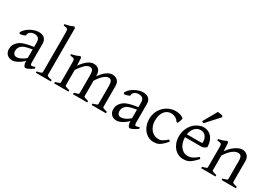

<svg xmlns="http://www.w3.org/2000/svg" viewBox="11 -1593 3422 2444"><g transform="rotate(30 1721.5 -371.5)"><path d="M171.9 -48.8Q201.2 -48.8 234.1 -63.7Q267.1 -78.6 304.2 -110.8V-237.3Q263.2 -230.5 236.6 -224.1Q210 -217.8 192.9 -211.2Q175.8 -204.6 165.5 -197.3Q155.3 -189.9 147.5 -181.6Q134.8 -168.5 127 -151.6Q119.1 -134.8 119.1 -111.8Q119.1 -92.3 125 -80.1Q130.9 -67.9 139.2 -60.8Q147.5 -53.7 156.5 -51.3Q165.5 -48.8 171.9 -48.8ZM452.1 -40Q410.6 -11.2 383.5 1.7Q356.4 14.6 342.8 14.6Q326.7 14.6 315.9 -7.8Q305.2 -30.3 304.2 -69.8Q282.2 -47.9 260.3 -31.7Q238.3 -15.6 217.3 -5.4Q196.3 4.9 177.5 9.8Q158.7 14.6 143.1 14.6Q125.5 14.6 106.9 8.8Q88.4 2.9 73.5 -9.8Q58.6 -22.5 48.8 -42.5Q39.1 -62.5 39.1 -90.8Q39.1 -127.9 52 -152.8Q64.9 -177.7 83 -195.8Q94.7 -207.5 109.6 -218Q124.5 -228.5 149.2 -238.3Q173.8 -248 210.9 -256.8Q248 -265.6 304.2 -273.9V-342.8Q304.2 -359.4 300.3 -373.8Q296.4 -388.2 287.1 -398.7Q277.8 -409.2 262 -414.8Q246.1 -420.4 222.2 -419.9Q206.5 -419.4 191.4 -414.6Q176.3 -409.7 165 -400.9Q153.8 -392.1 147.5 -380.1Q141.1 -368.2 142.6 -353.5Q143.1 -349.1 132.6 -343.5Q122.1 -337.9 107.7 -333.5Q93.3 -329.1 79.3 -326.7Q65.4 -324.2 59.6 -325.7L52.7 -344.7Q64 -369.1 86.9 -391.6Q109.9 -414.1 139.4 -431.2Q168.9 -448.2 201.9 -458.5Q234.9 -468.8 265.6 -468.8Q319.3 -468.8 348.4 -440.7Q377.4 -412.6 377.4 -362.3V-86.9Q377.4 -66.4 382.8 -57.6Q388.2 -48.8 397 -48.8Q403.8 -48.8 414.6 -51.3Q425.3 -53.7 444.8 -62Z M488.3 0V-21Q509.3 -24.4 523.4 -28.1Q537.6 -31.7 545.9 -35.4Q554.2 -39.1 557.9 -43Q561.5 -46.9 561.5 -50.8V-632.8Q561.5 -654.8 558.6 -667Q555.7 -679.2 547.9 -685.3Q540 -691.4 526.9 -693.6Q513.7 -695.8 493.2 -698.2V-717.8Q528.3 -724.6 557.6 -732.9Q586.9 -741.2 617.2 -756.8L634.8 -740.2V-50.8Q634.8 -43.5 651.4 -35.6Q668 -27.8 708 -21V0Z M1309.1 0V-21Q1344.2 -30.3 1360.6 -37.1Q1377 -43.9 1377 -50.8V-309.1Q1377 -338.9 1373.8 -358.6Q1370.6 -378.4 1364 -389.6Q1357.4 -400.9 1346.9 -405.5Q1336.4 -410.2 1321.8 -410.2Q1305.7 -410.2 1287.6 -401.1Q1269.5 -392.1 1250.5 -375.2Q1231.4 -358.4 1212.2 -334.2Q1192.9 -310.1 1174.3 -279.8V-50.8Q1174.3 -43.9 1189.5 -37.4Q1204.6 -30.8 1243.2 -21V0H1033.2V-21Q1068.4 -30.3 1084.7 -37.1Q1101.1 -43.9 1101.1 -50.8V-309.1Q1101.1 -338.9 1098.1 -358.6Q1095.2 -378.4 1088.6 -389.6Q1082 -400.9 1071.5 -405.5Q1061 -410.2 1045.9 -410.2Q1012.7 -410.2 976.3 -376Q939.9 -341.8 898.4 -279.8V-50.8Q898.4 -43.5 916.7 -35.6Q935.1 -27.8 966.8 -21V0H756.8V-21Q789.1 -29.3 807.1 -35.9Q825.2 -42.5 825.2 -50.8V-347.2Q825.2 -366.7 823.5 -377.9Q821.8 -389.2 814.7 -395.3Q807.6 -401.4 793.9 -404.3Q780.3 -407.2 756.8 -410.2V-429.7Q775.4 -432.6 791 -436.8Q806.6 -440.9 820.8 -445.8Q835 -450.7 847.9 -456.5Q860.8 -462.4 874 -468.8L891.1 -451.7L896.5 -339.8Q918.5 -372.1 940.9 -396.2Q963.4 -420.4 985.4 -436.5Q1007.3 -452.6 1027.8 -460.7Q1048.3 -468.8 1065.9 -468.8Q1089.4 -468.8 1109.1 -463.1Q1128.9 -457.5 1143.3 -444.1Q1157.7 -430.7 1166 -408.7Q1174.3 -386.7 1174.3 -354V-343.8Q1194.8 -374.5 1216.8 -397.7Q1238.8 -420.9 1260.5 -436.8Q1282.2 -452.6 1303 -460.7Q1323.7 -468.8 1341.8 -468.8Q1365.2 -468.8 1385 -462.4Q1404.8 -456.1 1419.2 -442.9Q1433.6 -429.7 1441.9 -409.4Q1450.2 -389.2 1450.2 -361.8V-50.8Q1450.2 -43.9 1465.3 -37.4Q1480.5 -30.8 1519 -21V0Z M1705.1 -48.8Q1734.4 -48.8 1767.3 -63.7Q1800.3 -78.6 1837.4 -110.8V-237.3Q1796.4 -230.5 1769.8 -224.1Q1743.2 -217.8 1726.1 -211.2Q1709 -204.6 1698.7 -197.3Q1688.5 -189.9 1680.7 -181.6Q1668 -168.5 1660.2 -151.6Q1652.3 -134.8 1652.3 -111.8Q1652.3 -92.3 1658.2 -80.1Q1664.1 -67.9 1672.4 -60.8Q1680.7 -53.7 1689.7 -51.3Q1698.7 -48.8 1705.1 -48.8ZM1985.4 -40Q1943.8 -11.2 1916.7 1.7Q1889.6 14.6 1876 14.6Q1859.9 14.6 1849.1 -7.8Q1838.4 -30.3 1837.4 -69.8Q1815.4 -47.9 1793.5 -31.7Q1771.5 -15.6 1750.5 -5.4Q1729.5 4.9 1710.7 9.8Q1691.9 14.6 1676.3 14.6Q1658.7 14.6 1640.1 8.8Q1621.6 2.9 1606.7 -9.8Q1591.8 -22.5 1582 -42.5Q1572.3 -62.5 1572.3 -90.8Q1572.3 -127.9 1585.2 -152.8Q1598.1 -177.7 1616.2 -195.8Q1627.9 -207.5 1642.8 -218Q1657.7 -228.5 1682.4 -238.3Q1707 -248 1744.1 -256.8Q1781.2 -265.6 1837.4 -273.9V-342.8Q1837.4 -359.4 1833.5 -373.8Q1829.6 -388.2 1820.3 -398.7Q1811 -409.2 1795.2 -414.8Q1779.3 -420.4 1755.4 -419.9Q1739.7 -419.4 1724.6 -414.6Q1709.5 -409.7 1698.2 -400.9Q1687 -392.1 1680.7 -380.1Q1674.3 -368.2 1675.8 -353.5Q1676.3 -349.1 1665.8 -343.5Q1655.3 -337.9 1640.9 -333.5Q1626.5 -329.1 1612.5 -326.7Q1598.6 -324.2 1592.8 -325.7L1585.9 -344.7Q1597.2 -369.1 1620.1 -391.6Q1643.1 -414.1 1672.6 -431.2Q1702.1 -448.2 1735.1 -458.5Q1768.1 -468.8 1798.8 -468.8Q1852.5 -468.8 1881.6 -440.7Q1910.6 -412.6 1910.6 -362.3V-86.9Q1910.6 -66.4 1916 -57.6Q1921.4 -48.8 1930.2 -48.8Q1937 -48.8 1947.8 -51.3Q1958.5 -53.7 1978 -62Z M2402.3 -92.8Q2370.6 -55.2 2346.4 -33.9Q2322.3 -12.7 2301.8 -1.7Q2281.2 9.3 2261.7 12Q2242.2 14.6 2219.2 14.6Q2183.6 14.6 2149.7 -1.2Q2115.7 -17.1 2089.4 -46.9Q2063 -76.7 2047.1 -119.6Q2031.2 -162.6 2031.2 -216.8Q2031.2 -269.5 2050.5 -315.4Q2069.8 -361.3 2103.3 -395.3Q2136.7 -429.2 2182.1 -449Q2227.5 -468.8 2280.3 -468.8Q2296.4 -468.8 2313.2 -466.1Q2330.1 -463.4 2345.5 -458.3Q2360.8 -453.1 2373.8 -446Q2386.7 -439 2395 -430.2Q2396 -424.3 2393.6 -413.6Q2391.1 -402.8 2386.7 -390.9Q2382.3 -378.9 2377 -367.9Q2371.6 -356.9 2367.2 -350.1L2349.1 -355Q2345.2 -363.8 2336.4 -374Q2327.6 -384.3 2313.7 -393.6Q2299.8 -402.8 2280.5 -408.9Q2261.2 -415 2236.3 -415Q2210.4 -415 2186.8 -403.6Q2163.1 -392.1 2144.8 -369.1Q2126.5 -346.2 2115.5 -312Q2104.5 -277.8 2104.5 -231.9Q2104.5 -190.4 2116.9 -156.5Q2129.4 -122.6 2150.1 -98.6Q2170.9 -74.7 2198 -61.8Q2225.1 -48.8 2254.4 -48.8Q2268.1 -48.8 2279.8 -50Q2291.5 -51.3 2305.4 -57.6Q2319.3 -64 2337.6 -76.7Q2356 -89.4 2383.3 -112.8Z M2671.4 -417.5Q2646 -417.5 2624.8 -407.7Q2603.5 -397.9 2587.2 -380.1Q2570.8 -362.3 2559.8 -337.6Q2548.8 -313 2544.4 -283.2H2753.4Q2764.6 -283.2 2768.3 -286.9Q2772 -290.5 2772 -300.8Q2772 -314 2768.3 -333.7Q2764.6 -353.5 2753.7 -372.3Q2742.7 -391.1 2722.9 -404.3Q2703.1 -417.5 2671.4 -417.5ZM2852.1 -272Q2843.3 -262.2 2828.6 -253.9Q2814 -245.6 2798.3 -239.3H2541.5Q2542 -201.2 2552 -166.7Q2562 -132.3 2580.8 -106.2Q2599.6 -80.1 2626.2 -64.5Q2652.8 -48.8 2686 -48.8Q2701.2 -48.8 2715.6 -50.8Q2730 -52.7 2746.6 -59.6Q2763.2 -66.4 2783.4 -79.6Q2803.7 -92.8 2831.1 -115.2Q2837.4 -111.8 2842 -105.5Q2846.7 -99.1 2849.1 -95.2Q2816.4 -59.6 2791.7 -37.8Q2767.1 -16.1 2745.4 -4.4Q2723.6 7.3 2702.4 11Q2681.2 14.6 2656.2 14.6Q2618.7 14.6 2584.7 -1.5Q2550.8 -17.6 2524.9 -47.1Q2499 -76.7 2483.6 -118.4Q2468.3 -160.2 2468.3 -211.9Q2468.3 -244.6 2475.6 -276.4Q2482.9 -308.1 2496.8 -336.4Q2510.7 -364.7 2530.8 -388.7Q2550.8 -412.6 2576.2 -430.2Q2586.9 -437.5 2600.3 -444.6Q2613.8 -451.7 2628.4 -457Q2643.1 -462.4 2657.5 -465.6Q2671.9 -468.8 2685.1 -468.8Q2716.8 -468.8 2741.7 -460Q2766.6 -451.2 2785.2 -436.3Q2803.7 -421.4 2816.4 -401.6Q2829.1 -381.8 2837.2 -359.9Q2845.2 -337.9 2848.6 -315.2Q2852.1 -292.5 2852.1 -272ZM2657.2 -511.2Q2648.4 -512.7 2641.6 -516.6Q2634.8 -520.5 2629.4 -524.9L2743.7 -727.1Q2749.5 -726.6 2759 -725.3Q2768.6 -724.1 2779.1 -722.7Q2789.6 -721.2 2799.3 -719.2Q2809.1 -717.3 2814.5 -715.8L2825.7 -696.8Z M3218.3 0V-21Q3253.4 -30.3 3270 -37.1Q3286.6 -43.9 3286.6 -50.8V-309.1Q3286.6 -338.9 3283.2 -357.4Q3279.8 -376 3272.5 -386.7Q3265.1 -397.5 3253.2 -401.4Q3241.2 -405.3 3224.1 -405.3Q3209 -405.3 3190.4 -397.9Q3171.9 -390.6 3150.6 -374.5Q3129.4 -358.4 3106.2 -332.3Q3083 -306.2 3059.6 -268.1V-50.8Q3059.6 -43.5 3077.9 -35.6Q3096.2 -27.8 3127.9 -21V0H2918V-21Q2950.2 -29.3 2968.3 -35.9Q2986.3 -42.5 2986.3 -50.8V-347.2Q2986.3 -366.2 2984.9 -377.4Q2983.4 -388.7 2976.8 -395Q2970.2 -401.4 2956.5 -404.3Q2942.9 -407.2 2918 -410.2V-429.7Q2951.2 -435.1 2979.5 -445.1Q3007.8 -455.1 3035.2 -468.8L3052.2 -451.7L3057.6 -330.1Q3079.1 -362.8 3105 -388.4Q3130.9 -414.1 3157.2 -431.9Q3183.6 -449.7 3208.3 -459.2Q3232.9 -468.8 3252 -468.8Q3272.9 -468.8 3292.5 -462.4Q3312 -456.1 3326.9 -442.9Q3341.8 -429.7 3350.8 -409.4Q3359.9 -389.2 3359.9 -361.8V-50.8Q3359.9 -43.9 3374.8 -37.4Q3389.6 -30.8 3428.2 -21V0Z"/></g></svg>

Font: Gentium Plus Afr
Style: Regular
Weight: 400
Designer: J. Victor Gaultney, Annie Olsen, Iska Routamaa, Becca Hirsbrunner
Foundry: SIL International
Version: Version 5.000